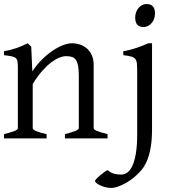

<svg xmlns="http://www.w3.org/2000/svg" viewBox="-24 -682 855 946"><path d="M295.9 0V-21Q331.1 -30.3 347.7 -37.1Q364.3 -43.9 364.3 -50.8V-309.1Q364.3 -338.9 360.8 -357.4Q357.4 -376 350.1 -386.7Q342.8 -397.5 330.8 -401.4Q318.8 -405.3 301.8 -405.3Q286.6 -405.3 268.1 -397.9Q249.5 -390.6 228.3 -374.5Q207 -358.4 183.8 -332.3Q160.6 -306.2 137.2 -268.1V-50.8Q137.2 -43.5 155.5 -35.6Q173.8 -27.8 205.6 -21V0H-4.4V-21Q27.8 -29.3 45.9 -35.9Q64 -42.5 64 -50.8V-347.2Q64 -366.2 62.5 -377.4Q61 -388.7 54.4 -395Q47.9 -401.4 34.2 -404.3Q20.5 -407.2 -4.4 -410.2V-429.7Q28.8 -435.1 57.1 -445.1Q85.4 -455.1 112.8 -468.8L129.9 -451.7L135.3 -330.1Q156.7 -362.8 182.6 -388.4Q208.5 -414.1 234.9 -431.9Q261.2 -449.7 285.9 -459.2Q310.5 -468.8 329.6 -468.8Q350.6 -468.8 370.1 -462.4Q389.6 -456.1 404.5 -442.9Q419.4 -429.7 428.5 -409.4Q437.5 -389.2 437.5 -361.8V-50.8Q437.5 -43.9 452.4 -37.4Q467.3 -30.8 505.9 -21V0ZM725.1 -48.3Q725.1 7.8 718 47.1Q710.9 86.4 698.5 114Q686 141.6 668.9 160.6Q651.9 179.7 632.3 195.3Q619.1 205.6 604.5 214.6Q589.8 223.6 575.2 230.2Q560.5 236.8 547.6 240.5Q534.7 244.1 525.4 244.1Q510.3 244.1 495.8 240.5Q481.4 236.8 470 231.4Q458.5 226.1 451.4 220.2Q444.3 214.4 444.3 210.4Q444.3 206.1 451.4 198.5Q458.5 190.9 468.3 182.6Q478 174.3 488.5 167Q499 159.7 506.3 156.2Q522 169.9 538.6 174.1Q555.2 178.2 573.7 178.2Q587.9 178.2 601.8 169.2Q615.7 160.2 627 137.7Q638.2 115.2 645 76.7Q651.9 38.1 651.9 -21V-327.1Q651.9 -352.1 650.6 -367.2Q649.4 -382.3 643.1 -390.9Q636.7 -399.4 622.8 -403.3Q608.9 -407.2 583.5 -410.2V-429.7Q604 -433.1 619.9 -437.5Q635.7 -441.9 650.1 -446.5Q664.6 -451.2 678 -456.8Q691.4 -462.4 707 -468.8H725.1ZM739.7 -615.7Q739.7 -602.1 735.4 -589.8Q731 -577.6 723.4 -568.6Q715.8 -559.6 705.6 -554.2Q695.3 -548.8 683.6 -548.8Q661.6 -548.8 651.9 -561Q642.1 -573.2 642.1 -595.7Q642.1 -609.4 646.5 -621.6Q650.9 -633.8 658.4 -642.8Q666 -651.9 676.3 -657Q686.5 -662.1 698.2 -662.1Q739.7 -662.1 739.7 -615.7Z"/></svg>

Font: Noto Serif Devanagari
Style: Regular
Weight: 400
Designer: Monotype Design Team
Foundry: Monotype Imaging Inc.
Version: Version 1.01